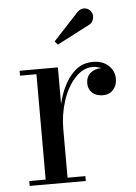

<svg xmlns="http://www.w3.org/2000/svg" viewBox="-51 -725 543 764"><g transform="rotate(-5 221.0 -342.5)"><path d="M329.1 -618.7 197.3 -550.3 185.5 -564 286.6 -672.9Q302.2 -687.5 318.4 -684.3Q334.5 -681.2 342.3 -667.5Q349.1 -655.3 345.2 -640.1Q341.3 -625 329.1 -618.7ZM36.6 -19.5H102.1V-440.4H36.6V-460H189.5V-314Q205.6 -382.3 241.2 -426Q276.9 -469.7 329.1 -469.7Q369.1 -469.7 392.3 -447.8Q415.5 -425.8 415.5 -395Q415.5 -368.7 399.9 -351.3Q384.3 -334 358.4 -334Q332 -334 316.2 -348.6Q300.3 -363.3 300.3 -386.2Q300.3 -412.6 317.6 -427.2Q335 -441.9 358.4 -441.9Q359.4 -441.9 360.6 -441.7Q361.8 -441.4 362.3 -441.4Q344.2 -449.7 327.1 -449.7Q288.6 -449.7 256.3 -414.6Q224.1 -379.4 206.8 -325.4Q189.5 -271.5 189.5 -214.4V-19.5H260.7V0H36.6Z"/></g></svg>

Font: Bodoni* 11pt
Style: Regular
Weight: 400
Version: Version 2.3